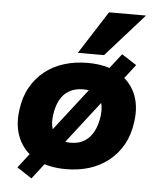

<svg xmlns="http://www.w3.org/2000/svg" viewBox="-57 -822 770 941"><g transform="rotate(5 328.0 -351.0)"><path d="M297 11Q207 11 147 -23.5Q87 -58 60.5 -119Q34 -180 45 -258Q53 -322 80 -370Q107 -418 148.5 -451Q190 -484 243.5 -500.5Q297 -517 359 -517Q449 -517 509 -483Q569 -449 595.5 -389Q622 -329 611 -250Q603 -186 576 -137.5Q549 -89 507 -55.5Q465 -22 412 -5.5Q359 11 297 11ZM309 -120Q349 -120 376.5 -137Q404 -154 421 -185.5Q438 -217 444 -260Q452 -319 429.5 -352.5Q407 -386 347 -386Q308 -386 279.5 -369.5Q251 -353 234.5 -322.5Q218 -292 212 -248Q204 -189 228 -154.5Q252 -120 309 -120ZM133 71 60 23 523 -574 596 -527ZM306 -562 441 -773H623L435 -562Z"/></g></svg>

Font: Nunito Sans 7pt Black
Style: Italic
Weight: 900
Italic angle: -9°
Version: Version 3.101;gftools[0.9.27]